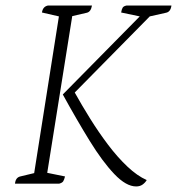

<svg xmlns="http://www.w3.org/2000/svg" viewBox="-20 -661 637 691"><path d="M470 10Q434 10 391.5 -34.5Q349 -79 302.5 -154.5Q256 -230 206 -321L483 -602L416 -616Q418 -628 421.5 -633.5Q425 -639 435 -641H597Q594 -618 577 -615L519 -602L249 -328Q274 -283 304.5 -234Q335 -185 369 -140Q403 -95 438.5 -61.5Q474 -28 508 -13Q503 -4 493.5 3Q484 10 470 10ZM34 0Q36 -22 53 -26L103 -38L192 -602L131 -616Q134 -637 152 -641H311Q307 -618 292 -615L240 -603L150 -39L214 -26Q211 -14 207.5 -8.5Q204 -3 193 0Z"/></svg>

Font: Petrona ExtraLight
Style: Italic
Weight: 200
Italic angle: -9°
Designer: Ringo R. Seeber
Foundry: Ringo R. Seeber
Version: Version 2.001; ttfautohint (v1.8.3)